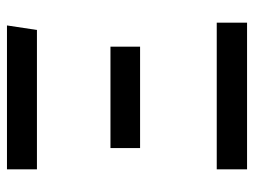

<svg xmlns="http://www.w3.org/2000/svg" viewBox="-109 -620 729 551"><g transform="rotate(-90 255.5 -344.5)"><path d="M445 -603H45V-689H458ZM397 -307H106V-392H397ZM466 0H45V-87H466Z"/></g></svg>

Font: FiraGO
Style: Regular
Weight: 400
Designer: bBox Type
Foundry: bBox Type GmbH
Version: Version 1.001;April 20, 2020;FontCreator 12.0.0.2555 64-bit